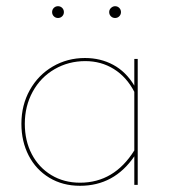

<svg xmlns="http://www.w3.org/2000/svg" viewBox="-20 -596 559 619"><path d="M148 -557Q148 -565 153.5 -570.5Q159 -576 167 -576Q175 -576 180.5 -570.5Q186 -565 186 -557Q186 -549 180.5 -543.5Q175 -538 167 -538Q159 -538 153.5 -543.5Q148 -549 148 -557ZM332 -557Q332 -565 338 -570.5Q344 -576 351 -576Q359 -576 364.5 -570.5Q370 -565 370 -557Q370 -549 364.5 -543.5Q359 -538 351 -538Q343 -538 337.5 -543.5Q332 -549 332 -557ZM424 -406V0H413V-92Q348 3 238 3Q182 3 139 -23Q96 -49 72.5 -94.5Q49 -140 49 -197Q49 -257 76 -305.5Q103 -354 150 -381.5Q197 -409 254 -409Q304 -409 345 -387Q386 -365 413 -320V-406ZM413 -111V-300Q388 -348 347 -373.5Q306 -399 255 -399Q201 -399 156 -373Q111 -347 85.5 -300.5Q60 -254 60 -197Q60 -142 82.5 -99Q105 -56 145.5 -31.5Q186 -7 238 -7Q348 -7 413 -111Z"/></svg>

Font: Ysabeau Infant Hairline
Style: Regular
Weight: 100
Designer: Christian Thalmann (Catharsis Fonts)
Version: Version 0.003